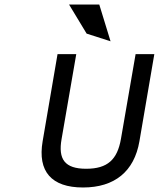

<svg xmlns="http://www.w3.org/2000/svg" viewBox="-20 -820 739 851"><path d="M420 -800H286L364 -671L470 -637ZM516 -204C500 -113 457 -72 362 -72C267 -72 237 -114 253 -204L318 -580H235L169 -194C146 -60 208 11 348 11C488 11 575 -60 598 -194L664 -580H581Z"/></svg>

Font: Charger Monospace
Style: Regular
Weight: 400
Designer: Jasper
Foundry: Cannot Into Space Fonts
Version: Version 0.980